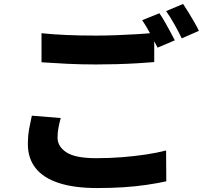

<svg xmlns="http://www.w3.org/2000/svg" viewBox="-20 -892 1040 971"><path d="M190 -724Q246 -718 315.5 -715Q385 -712 465 -712Q514 -712 567.5 -714Q621 -716 671.5 -719Q722 -722 760 -726V-578Q725 -575 674.5 -572Q624 -569 569 -567.5Q514 -566 466 -566Q386 -566 318.5 -569.5Q251 -573 190 -577ZM287 -295Q280 -269 275.5 -245Q271 -221 271 -196Q271 -151 316 -121.5Q361 -92 467 -92Q534 -92 597 -97Q660 -102 717 -110.5Q774 -119 820 -131L821 25Q775 35 720.5 43Q666 51 604 55Q542 59 472 59Q354 59 276 33Q198 7 159.5 -42.5Q121 -92 121 -162Q121 -207 128 -243.5Q135 -280 141 -307ZM786 -825Q799 -807 813.5 -781.5Q828 -756 841.5 -731Q855 -706 864 -688L777 -651Q761 -682 740 -721.5Q719 -761 699 -790ZM906 -872Q919 -853 934.5 -827.5Q950 -802 964 -777.5Q978 -753 986 -736L899 -698Q884 -730 862 -769Q840 -808 820 -836Z"/></svg>

Font: Noto Sans JP Thin ExtraBold
Style: Regular
Weight: 800
Version: Version 2.004-H2;hotconv 1.0.118;makeotfexe 2.5.65603